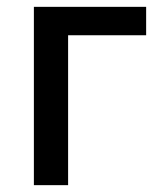

<svg xmlns="http://www.w3.org/2000/svg" viewBox="-20 -541 460 561"><path d="M79 0V-521H407V-438H179V0Z"/></svg>

Font: Ubuntu Sans Medium
Style: Regular
Weight: 500
Designer: Dalton Maag Ltd
Foundry: Dalton Maag Ltd
Version: Version 1.006; ttfautohint (v1.8.4.7-5d5b)